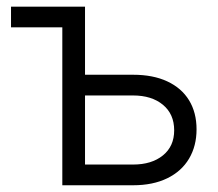

<svg xmlns="http://www.w3.org/2000/svg" viewBox="-20 -550 648 570"><path d="M232.4 -328.1H375Q434.6 -328.1 476.8 -308.3Q519 -288.6 541.3 -252.2Q563.5 -215.8 563.5 -166Q563.5 -116.7 541.3 -79.1Q519 -41.5 476.6 -20.8Q434.1 0 375 0H165V-468.8H12.7V-530.3H232.4ZM375 -61.5Q430.2 -61.5 463.6 -88.6Q497.1 -115.7 497.1 -163.1Q497.1 -211.4 463.6 -239Q430.2 -266.6 375 -266.6H232.4V-61.5Z"/></svg>

Font: Pretendard Light
Style: Regular
Weight: 300
Designer: Base glyphs from Inter by Rasmus Andersson; Hangeul glyphs from Noto Sans CJK(Source Han Sans) by Jang Soo-young and Kan
Foundry: Kil Hyung-jin
Version: Version 1.309